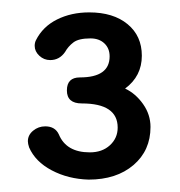

<svg xmlns="http://www.w3.org/2000/svg" viewBox="-20 -485 290 310"><path d="M123 -195Q90 -196 63.5 -210Q37 -224 27 -247Q25 -253 25 -257Q25 -267 33.5 -274Q42 -281 53 -281Q69 -281 75 -268Q87 -239 125 -239Q145 -239 157.5 -250.5Q170 -262 170 -279Q170 -318 112 -318Q88 -318 88 -339Q88 -360 109 -360Q157 -360 157 -394Q157 -407 148.5 -415Q140 -423 126 -423Q107 -423 98.5 -416.5Q90 -410 85 -401Q76 -388 61 -388Q51 -388 43.5 -395Q36 -402 36 -411Q36 -416 38 -420Q49 -442 72 -453.5Q95 -465 124 -465Q163 -465 186 -446Q209 -427 209 -395Q209 -362 182 -342Q199 -334 211 -317Q223 -300 223 -280Q223 -242 195.5 -218.5Q168 -195 123 -195Z"/></svg>

Font: Dongle
Style: Regular
Weight: 400
Designer: Yanghee Ryu
Foundry: Yanghee Ryu
Version: Version 2.000